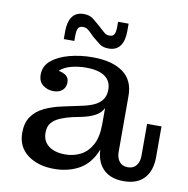

<svg xmlns="http://www.w3.org/2000/svg" viewBox="-81 -790 861 879"><g transform="rotate(10 350.0 -351.0)"><path d="M162 -340Q135 -340 113.5 -356Q92 -372 92 -405Q92 -445 123.5 -471Q155 -497 205.5 -510.5Q256 -524 313 -524Q405 -524 455.5 -487Q506 -450 505 -375L409 -390Q409 -430 379.5 -451Q350 -472 292 -472Q257 -472 225 -464Q193 -456 173 -438.5Q153 -421 150 -391L149 -438Q181 -437 200.5 -425Q220 -413 219 -388Q218 -366 203 -353Q188 -340 162 -340ZM550 10Q487 10 453.5 -25.5Q420 -61 420 -125V-159H409V-305H403L409 -349V-390L505 -375V-117Q505 -91 518.5 -73.5Q532 -56 558 -56Q584 -56 597.5 -73.5Q611 -91 611 -117V-267H678V-124Q678 -61 645.5 -25.5Q613 10 550 10ZM227 10Q151 10 103 -26.5Q55 -63 55 -128Q55 -174 75.5 -203.5Q96 -233 132 -250.5Q168 -268 215 -278L299 -296Q330 -302 355 -312.5Q380 -323 394.5 -342Q409 -361 409 -390L412 -305H409Q399 -283 374.5 -269Q350 -255 313 -247L269 -238Q239 -231 214 -220.5Q189 -210 174.5 -193Q160 -176 160 -147Q160 -107 188.5 -85.5Q217 -64 266 -64Q304 -64 336.5 -80.5Q369 -97 389 -133.5Q409 -170 409 -230L437 -227Q437 -142 409.5 -89.5Q382 -37 334 -13.5Q286 10 227 10ZM377 -576Q350 -576 333.5 -589Q317 -602 300 -616L287 -629L316 -671L329 -659Q340 -649 348.5 -642Q357 -635 372 -635Q387 -635 393 -646Q399 -657 399 -680V-704H448V-668Q448 -625 430.5 -600.5Q413 -576 377 -576ZM168 -619Q168 -663 185.5 -687.5Q203 -712 239 -712Q266 -712 283 -698.5Q300 -685 316 -671L329 -659L300 -616L287 -629Q277 -639 268 -646Q259 -653 244 -653Q229 -653 223 -642Q217 -631 217 -607V-583H168Z"/></g></svg>

Font: Montagu Slab 24pt
Style: Regular
Weight: 400
Designer: Florian Karsten
Foundry: Florian Karsten
Version: Version 1.000